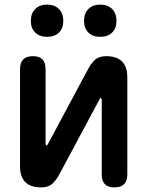

<svg xmlns="http://www.w3.org/2000/svg" viewBox="-20 -804 640 834"><path d="M67 -82V-504Q67 -532 81 -546Q95 -560 123 -560Q151 -560 164.5 -546Q178 -532 178 -504V-178Q180 -172 182 -172Q184 -172 185 -174L188 -178L361 -501Q375 -528 392.5 -544Q410 -560 441 -560Q487 -560 510 -537Q533 -514 533 -468V-46Q533 -18 519 -4Q505 10 477 10Q449 10 435.5 -4Q422 -18 422 -46V-372Q420 -378 418 -378Q416 -378 415 -377L412 -372L239 -49Q225 -22 207.5 -6Q190 10 159 10Q113 10 90 -13Q67 -36 67 -82ZM416 -644Q383 -644 364 -662.5Q345 -681 345 -713Q345 -746 364 -765Q383 -784 416 -784Q448 -784 467 -765Q486 -746 486 -713Q486 -681 467 -662.5Q448 -644 416 -644ZM184 -644Q152 -644 133 -662.5Q114 -681 114 -713Q114 -746 133 -765Q152 -784 184 -784Q217 -784 236 -765Q255 -746 255 -713Q255 -681 236 -662.5Q217 -644 184 -644Z"/></svg>

Font: Maple Mono NL SemiBold
Style: Regular
Weight: 600
Monospace: yes
Designer: subframe7536
Version: Version 7.000